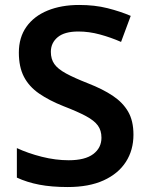

<svg xmlns="http://www.w3.org/2000/svg" viewBox="-20 -744 600 774"><path d="M518 -201Q518 -139 487.5 -91.5Q457 -44 398 -17Q339 10 253 10Q188 10 138.5 0.5Q89 -9 48 -28V-147Q93 -126 148.5 -112Q204 -98 257 -98Q323 -98 356 -123Q389 -148 389 -189Q389 -218 374.5 -238Q360 -258 326.5 -276Q293 -294 236 -316Q178 -339 137.5 -367Q97 -395 76.5 -434.5Q56 -474 56 -532Q56 -593 86.5 -636Q117 -679 172 -701.5Q227 -724 299 -724Q362 -724 413.5 -711Q465 -698 507 -680L468 -575Q427 -593 383 -605Q339 -617 296 -617Q240 -617 212.5 -594Q185 -571 185 -535Q185 -506 199 -486Q213 -466 246 -448Q279 -430 335 -408Q394 -385 434.5 -358Q475 -331 496.5 -294Q518 -257 518 -201Z"/></svg>

Font: Noto Sans Meetei Mayek SemiBold
Style: Regular
Weight: 600
Designer: Monotype Design Team and Neelakash Kshetrimayum
Foundry: Monotype Imaging Inc.
Version: Version 2.002; ttfautohint (v1.8.4.7-5d5b)